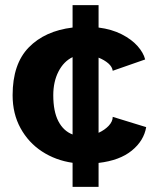

<svg xmlns="http://www.w3.org/2000/svg" viewBox="-20 -624 640 746"><path d="M262 8.5Q196 -1 143.2 -35.5Q90.5 -70 59.8 -126Q29 -182 29 -254Q29 -375.5 91.8 -439.8Q154.5 -504 262 -517V-604H363V-517Q414 -510.5 452.8 -490.8Q491.5 -471 514.5 -445Q537.5 -419 544 -393L418 -349Q416 -364.5 400.8 -377.8Q385.5 -391 363 -400V-108Q387 -119 402.5 -135.5Q418 -152 418 -170L548 -130Q539 -77 492 -38.8Q445 -0.5 363 9V102H262ZM262 -101.5V-402Q227.5 -385.5 207.2 -346Q187 -306.5 187 -254Q187 -191 206.8 -153Q226.5 -115 262 -101.5Z"/></svg>

Font: JuliaMono Black
Style: Regular
Weight: 900
Monospace: yes
Designer: cormullion
Foundry: corm
Version: Version 0.054; ttfautohint (v1.8.4)